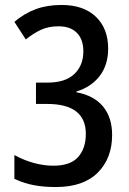

<svg xmlns="http://www.w3.org/2000/svg" viewBox="-20 -744 520 774"><path d="M416 -548Q416 -483 382.5 -438.5Q349 -394 288 -375V-372Q359 -359 395.5 -314.5Q432 -270 432 -200Q432 -106 374 -48Q316 10 205 10Q156 10 116.5 2.5Q77 -5 38 -23V-119Q76 -98 116.5 -87Q157 -76 195 -76Q264 -76 295 -111Q326 -146 326 -204Q326 -325 170 -325H125V-411H172Q243 -411 279.5 -445.5Q316 -480 316 -537Q316 -585 290 -611.5Q264 -638 216 -638Q176 -638 145.5 -624Q115 -610 84 -585L38 -656Q78 -690 124 -707Q170 -724 228 -724Q317 -724 366.5 -676.5Q416 -629 416 -548Z"/></svg>

Font: Noto Sans Myanmar Condensed Medium
Style: Regular
Weight: 500
Width: 3
Designer: Monotype Design Team
Foundry: Monotype Imaging Inc.
Version: Version 2.107; ttfautohint (v1.8.4.7-5d5b)